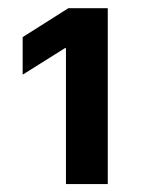

<svg xmlns="http://www.w3.org/2000/svg" viewBox="-20 -820 361 476"><path d="M143.5 -363.6H247.2V-799.7H149.5L36.2 -728V-634.9L141 -700.6H143.5Z"/></svg>

Font: GiG Sans
Style: Bold
Weight: 700
Designer: Andreas Faust
Version: Version 1.100;FEAKit 1.0